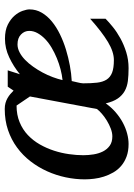

<svg xmlns="http://www.w3.org/2000/svg" viewBox="100 -634 546 785"><g transform="rotate(-90 372.5 -241.0)"><path d="M727.1 -393.1Q727.1 -365.7 713.6 -342.8Q700.2 -319.8 677.5 -301.3Q654.8 -282.7 625.2 -268.3Q595.7 -253.9 563 -243.9Q530.3 -233.9 497.1 -227.8Q463.9 -221.7 434.1 -220.2Q433.1 -215.3 431.6 -209.2Q430.2 -203.1 428.7 -196.8Q427.2 -190.4 426 -184.3Q424.8 -178.2 424.8 -173.8Q424.8 -140.6 427.5 -116.9Q430.2 -93.3 439.9 -77.9Q449.7 -62.5 468.5 -55.2Q487.3 -47.9 520 -47.9Q553.7 -47.9 594.2 -72.3Q634.8 -96.7 689 -145V-82Q675.3 -68.4 655 -52Q634.8 -35.6 608.6 -21.2Q582.5 -6.8 551.8 2.7Q521 12.2 486.8 12.2Q457.5 12.2 434.3 9.3Q411.1 6.3 393.3 -3.7Q375.5 -13.7 362.8 -32Q350.1 -50.3 342.8 -81.1Q326.2 -57.6 305.9 -40.3Q285.6 -22.9 263.7 -11.2Q241.7 0.5 219.5 6.3Q197.3 12.2 176.8 12.2Q147.5 12.2 125.2 3.9Q103 -4.4 86.9 -18.3Q70.8 -32.2 60.3 -50.5Q49.8 -68.8 43.5 -88.6Q37.1 -108.4 34.7 -128.7Q32.2 -148.9 32.2 -167Q32.2 -205.6 40.5 -244.9Q48.8 -284.2 65.2 -320.6Q81.5 -356.9 106 -388.7Q130.4 -420.4 162.4 -443.8Q194.3 -467.3 233.6 -480.7Q272.9 -494.1 319.8 -494.1Q333.5 -494.1 344.5 -491Q355.5 -487.8 364.5 -482.7Q373.5 -477.5 380.9 -471.2Q388.2 -464.8 395 -458L411.1 -481.9H478Q476.6 -478 474.6 -471.7Q472.7 -465.3 470.2 -458L465.8 -443.8Q463.9 -437 461.9 -432.1Q494.1 -458.5 531 -475.8Q567.9 -493.2 606.9 -493.2Q641.6 -493.2 664.6 -481.7Q687.5 -470.2 701.4 -454.1Q715.3 -438 721.2 -420.9Q727.1 -403.8 727.1 -393.1ZM334 -445.8Q295.9 -445.8 265.9 -433.3Q235.8 -420.9 213.4 -399.7Q190.9 -378.4 175 -350.6Q159.2 -322.8 149.4 -292.5Q139.6 -262.2 135.3 -231.4Q130.9 -200.7 130.9 -172.9Q130.9 -151.9 134.3 -130.9Q137.7 -109.9 146.2 -92.8Q154.8 -75.7 169.7 -64.9Q184.6 -54.2 208 -54.2Q222.7 -54.2 239.5 -60.5Q256.3 -66.9 272 -76.4Q287.6 -85.9 300.3 -96.9Q313 -107.9 319.8 -117.2L371.1 -391.1ZM639.2 -394Q639.2 -413.6 624.5 -427.7Q609.9 -441.9 584 -441.9Q567.9 -441.9 551.8 -433.6Q535.6 -425.3 521 -411.1Q506.3 -397 493.2 -378.4Q480 -359.9 469 -339.4Q458 -318.8 450.2 -297.9Q442.4 -276.9 438 -257.8Q459 -259.8 482.2 -265.9Q505.4 -272 527.8 -281.2Q550.3 -290.5 570.6 -302.5Q590.8 -314.5 606 -329.1Q621.1 -343.8 630.1 -360.1Q639.2 -376.5 639.2 -394Z"/></g></svg>

Font: Charis SIL
Style: Italic
Weight: 400
Italic angle: -11°
Foundry: SIL International
Version: Version 4.112